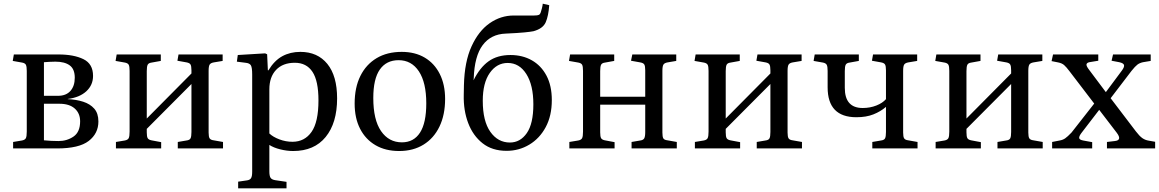

<svg xmlns="http://www.w3.org/2000/svg" viewBox="-20 -804 6279 1040"><path d="M51 0V-35L99 -43Q115 -46 120 -55.5Q125 -65 125 -91V-420Q125 -443 120.5 -452.5Q116 -462 100 -465L49 -474L55 -509H297Q380 -509 432 -483.5Q484 -458 484 -393Q484 -343 447.5 -309.5Q411 -276 347 -268V-267Q393 -265 430.5 -253Q468 -241 490.5 -215.5Q513 -190 513 -146Q513 -81 460.5 -40.5Q408 0 289 0ZM218 -285H294Q338 -285 361.5 -311.5Q385 -338 385 -383Q385 -430 357.5 -450Q330 -470 280 -470Q264 -470 247 -469Q230 -468 218 -467ZM297 -40Q343 -40 378.5 -64.5Q414 -89 414 -147Q414 -190 385 -216Q356 -242 302 -242H218V-44Q238 -42 258 -41Q278 -40 297 -40Z M608 0V-35L656 -43Q672 -46 677 -55.5Q682 -65 682 -91V-420Q682 -445 677 -453.5Q672 -462 657 -465L606 -474L612 -509H851V-474L801 -465Q785 -463 780 -453.5Q775 -444 775 -419V-162L1017 -406V-423Q1017 -446 1012 -454.5Q1007 -463 991 -466L941 -475L947 -509H1186V-474L1138 -466Q1121 -463 1115.5 -454Q1110 -445 1110 -420V-86Q1110 -63 1115.5 -54.5Q1121 -46 1137 -44L1188 -35V0H943V-35L990 -43Q1007 -45 1012 -54.5Q1017 -64 1017 -89V-349L775 -106V-87Q775 -64 780 -55.5Q785 -47 800 -44L853 -34V0Z M1270 216V180L1318 173Q1333 171 1339.5 161.5Q1346 152 1346 126V-400Q1346 -438 1339 -450Q1332 -462 1310 -464L1263 -470L1268 -506L1416 -515L1427 -510L1431 -423H1434Q1466 -476 1509 -499.5Q1552 -523 1607 -523Q1700 -523 1753 -458Q1806 -393 1806 -271Q1806 -138 1744 -62Q1682 14 1568 14Q1534 14 1498 5Q1462 -4 1439 -19V124Q1439 149 1445.5 159Q1452 169 1471 172L1532 181V216ZM1564 -36Q1630 -36 1667.5 -89.5Q1705 -143 1705 -260Q1705 -366 1672.5 -415Q1640 -464 1577 -464Q1512 -464 1475.5 -425.5Q1439 -387 1439 -320V-81Q1459 -62 1493.5 -49Q1528 -36 1564 -36Z M2142 14Q2068 14 2014 -17.5Q1960 -49 1930.5 -106.5Q1901 -164 1901 -243Q1901 -330 1932 -392.5Q1963 -455 2020 -489Q2077 -523 2156 -523Q2228 -523 2280.5 -492Q2333 -461 2362 -403.5Q2391 -346 2391 -268Q2391 -182 2360.5 -118.5Q2330 -55 2274 -20.5Q2218 14 2142 14ZM2157 -33Q2221 -33 2255 -85.5Q2289 -138 2289 -244Q2289 -357 2249 -417.5Q2209 -478 2139 -478Q2073 -478 2037.5 -427.5Q2002 -377 2002 -273Q2002 -155 2044 -94Q2086 -33 2157 -33Z M2724 13Q2646 13 2594 -28Q2542 -69 2516 -137.5Q2490 -206 2492 -290L2493 -343Q2496 -469 2534 -552.5Q2572 -636 2632 -678Q2692 -720 2763 -720H2873Q2892 -720 2899 -723.5Q2906 -727 2909 -737Q2912 -746 2915.5 -759.5Q2919 -773 2920 -784L2955 -776Q2951 -718 2936 -683.5Q2921 -649 2870 -635Q2856 -632 2821 -628.5Q2786 -625 2719 -622Q2639 -619 2594.5 -559.5Q2550 -500 2546 -379L2545 -369Q2579 -438 2626.5 -472Q2674 -506 2745 -506Q2810 -506 2860.5 -477.5Q2911 -449 2940 -394.5Q2969 -340 2969 -262Q2969 -177 2936 -115.5Q2903 -54 2847 -20.5Q2791 13 2724 13ZM2742 -32Q2798 -32 2833.5 -83Q2869 -134 2869 -239Q2869 -343 2831 -403Q2793 -463 2730 -463Q2671 -463 2633 -409Q2595 -355 2595 -258Q2595 -148 2636 -90Q2677 -32 2742 -32Z M3064 0V-35L3112 -43Q3128 -46 3133 -55.5Q3138 -65 3138 -91V-420Q3138 -445 3133 -453.5Q3128 -462 3113 -465L3062 -474L3068 -509H3307V-474L3257 -465Q3241 -463 3236 -453.5Q3231 -444 3231 -419V-280H3475V-423Q3475 -446 3470 -454.5Q3465 -463 3448 -466L3398 -475L3405 -509H3643V-474L3596 -466Q3579 -463 3573.5 -454Q3568 -445 3568 -420V-86Q3568 -63 3573 -54.5Q3578 -46 3595 -44L3646 -35V0H3401V-35L3448 -43Q3464 -45 3469.5 -54.5Q3475 -64 3475 -89V-237H3231V-87Q3231 -64 3236 -55.5Q3241 -47 3256 -44L3309 -34V0Z M3744 0V-35L3792 -43Q3808 -46 3813 -55.5Q3818 -65 3818 -91V-420Q3818 -445 3813 -453.5Q3808 -462 3793 -465L3742 -474L3748 -509H3987V-474L3937 -465Q3921 -463 3916 -453.5Q3911 -444 3911 -419V-162L4153 -406V-423Q4153 -446 4148 -454.5Q4143 -463 4127 -466L4077 -475L4083 -509H4322V-474L4274 -466Q4257 -463 4251.5 -454Q4246 -445 4246 -420V-86Q4246 -63 4251.5 -54.5Q4257 -46 4273 -44L4324 -35V0H4079V-35L4126 -43Q4143 -45 4148 -54.5Q4153 -64 4153 -89V-349L3911 -106V-87Q3911 -64 3916 -55.5Q3921 -47 3936 -44L3989 -34V0Z M4705 0V-35L4752 -43Q4769 -45 4774 -54.5Q4779 -64 4779 -89V-225Q4750 -200 4711 -184.5Q4672 -169 4619 -169Q4463 -169 4463 -331V-420Q4463 -444 4458 -453Q4453 -462 4438 -465L4387 -474L4393 -509H4632V-474L4582 -465Q4566 -463 4561 -453.5Q4556 -444 4556 -419V-328Q4556 -219 4653 -219Q4693 -219 4727 -232.5Q4761 -246 4779 -267V-423Q4779 -446 4774 -454.5Q4769 -463 4753 -466L4703 -475L4709 -509H4948V-474L4900 -466Q4883 -463 4877.5 -454Q4872 -445 4872 -420V-86Q4872 -63 4877.5 -54.5Q4883 -46 4899 -44L4950 -35V0Z M5048 0V-35L5096 -43Q5112 -46 5117 -55.5Q5122 -65 5122 -91V-420Q5122 -445 5117 -453.5Q5112 -462 5097 -465L5046 -474L5052 -509H5291V-474L5241 -465Q5225 -463 5220 -453.5Q5215 -444 5215 -419V-162L5457 -406V-423Q5457 -446 5452 -454.5Q5447 -463 5431 -466L5381 -475L5387 -509H5626V-474L5578 -466Q5561 -463 5555.5 -454Q5550 -445 5550 -420V-86Q5550 -63 5555.5 -54.5Q5561 -46 5577 -44L5628 -35V0H5383V-35L5430 -43Q5447 -45 5452 -54.5Q5457 -64 5457 -89V-349L5215 -106V-87Q5215 -64 5220 -55.5Q5225 -47 5240 -44L5293 -34V0Z M5679 0V-35L5720 -43Q5737 -46 5749.5 -54.5Q5762 -63 5784 -86L5907 -243L5774 -417Q5756 -441 5744 -451.5Q5732 -462 5711 -466L5676 -473L5684 -509H5929V-475L5886 -468Q5869 -466 5865.5 -457Q5862 -448 5880 -425L5970 -305L6057 -422Q6071 -441 6068.5 -451.5Q6066 -462 6043 -467L6001 -475L6009 -509H6213V-474L6171 -467Q6153 -463 6141 -454Q6129 -445 6109 -420L5996 -272L6133 -92Q6152 -67 6167.5 -56Q6183 -45 6203 -42L6237 -36V0H5976V-35L6018 -40Q6060 -44 6029 -85L5934 -209L5838 -84Q5825 -67 5825.5 -57Q5826 -47 5847 -43L5896 -34V0Z"/></svg>

Font: Literata 36pt
Style: Regular
Weight: 400
Designer: Latin by Veronika Burian and Jose Scaglione. Greek by Irene Vlachou. Cyrillic by Vera Evstafieva.
Foundry: TypeTogether
Version: Version 3.002